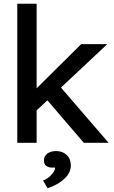

<svg xmlns="http://www.w3.org/2000/svg" viewBox="-20 -760 608 1022"><path d="M161 -276 412 -525H551L166 -164ZM72 -740H175V0H72ZM228 -231 301 -298 558 0H426ZM273 135Q273 132 270 131.5Q267 131 263 132Q259 132 254 132Q249 132 244 131Q227 126 220.5 117.5Q214 109 214 93Q214 71 232 57.5Q250 44 279 44Q313 44 335 65Q357 86 357 121Q357 159 323.5 191Q290 223 233 242L209 200Q230 195 251.5 172.5Q273 150 273 135Z"/></svg>

Font: Easer Grotesk Variable
Style: Regular
Weight: 400
Designer: Boardeaser, Bonnie Shaver-Troup, Thomas Jockin
Foundry: Lexend
Version: Version 1.001;Glyphs 3.1.2 (3151)